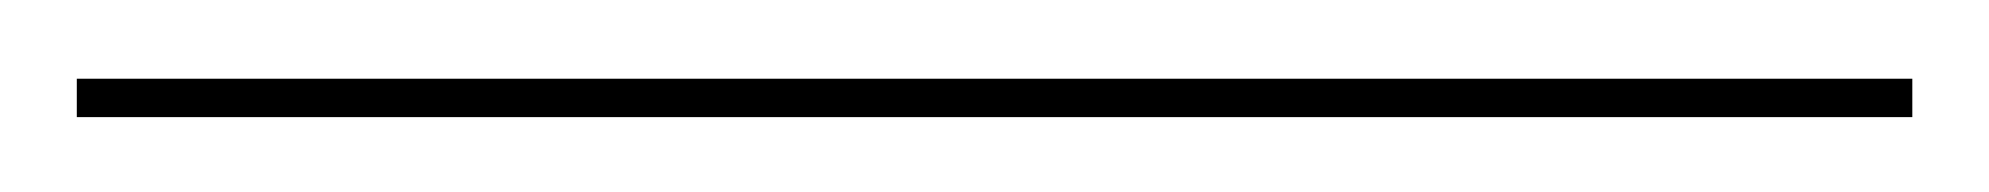

<svg xmlns="http://www.w3.org/2000/svg" viewBox="-21 66 518 50"><path d="M-1 96.5V86.5H477V96.5Z"/></svg>

Font: Imbue 100pt
Style: Bold
Weight: 700
Designer: Tyler Finck
Foundry: Etcetera Type Company
Version: Version 1.102; ttfautohint (v1.8.3)